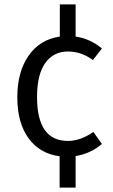

<svg xmlns="http://www.w3.org/2000/svg" viewBox="-20 -703 515 876"><path d="M406 -101 445 -46Q393 -2 325 9V153H252V10Q161 -2 110 -72.5Q59 -143 59 -259Q59 -375 110.5 -449Q162 -523 253 -536V-683H325V-536Q390 -527 445 -482L404 -429Q351 -468 290 -468Q224 -468 186.5 -415.5Q149 -363 149 -260Q149 -60 290 -60Q347 -60 406 -101Z"/></svg>

Font: FiraGO Book
Style: Regular
Weight: 350
Designer: bBox Type
Foundry: bBox Type GmbH
Version: Version 1.001;PS 001.001;hotconv 1.0.88;makeotf.lib2.5.64775